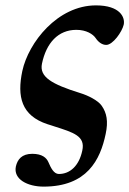

<svg xmlns="http://www.w3.org/2000/svg" viewBox="-20 -462 481 714"><path d="M286 98C274 155 240 185 199 185C180 185 169 162 160 141C153 125 137 110 100 110C61 110 45 131 39 157C29 205 83 232 142 232C304 232 353 132 373 36C383 -11 377 -42 358 -69C345 -88 308 -107 278 -116C172 -149 126 -176 136 -225C152 -302 196 -351 264 -351C301 -351 326 -335 336 -320C346 -305 360 -295 375 -295C400 -295 434 -344 440 -370C446 -397 427 -442 337 -442C194 -442 86 -304 63 -198C43 -103 59 -32 157 0C166 3 174 5 182 8C254 31 298 44 286 98Z"/></svg>

Font: Libertinus Serif
Style: Bold Italic
Weight: 700
Italic angle: -12°
Designer: Philipp H. Poll, Khaled Hosny
Foundry: Caleb Maclennan
Version: Version 7.050;RELEASE